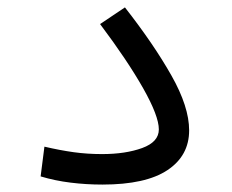

<svg xmlns="http://www.w3.org/2000/svg" viewBox="-20 -495 626 517"><path d="M255.9 2Q211.9 2 170.2 -3.2Q128.4 -8.3 89.4 -20L99.6 -100.1Q141.6 -90.3 178.2 -85.2Q214.8 -80.1 254.9 -80.1Q317.9 -80.1 362.8 -96.4Q407.7 -112.8 407.7 -146.5Q407.7 -182.6 365.5 -257.3Q323.2 -332 249.5 -430.2L316.4 -475.1Q393.6 -376.5 441.4 -292Q489.3 -207.5 489.3 -144Q489.3 -75.7 430.9 -36.9Q372.6 2 255.9 2Z"/></svg>

Font: Cascadia Code PL SemiLight
Style: Regular
Weight: 350
Monospace: yes
Designer: Aaron Bell
Foundry: Saja Typeworks
Version: Version 2404.023; ttfautohint (v1.8.4)